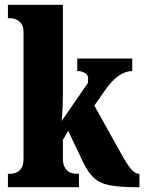

<svg xmlns="http://www.w3.org/2000/svg" viewBox="-20 -780 602 800"><path d="M13 0V-56H26Q33 -56 45.5 -60Q58 -64 68 -77.5Q78 -91 78 -119V-645Q78 -671 67.5 -683.5Q57 -696 45 -700Q33 -704 26 -704H13V-760H242V-378Q242 -361 241 -340Q240 -319 239 -301Q238 -283 237 -276L337 -421Q347 -432 347 -441Q347 -450 347 -454Q347 -467 334.5 -475.5Q322 -484 302 -484V-536H531V-484Q503 -484 474.5 -464.5Q446 -445 415 -400L373 -340L484 -141Q507 -99 524.5 -77.5Q542 -56 558 -56H561V0H550Q480 0 438 -8Q396 -16 371 -39Q346 -62 325 -107L264 -235L242 -197V-121Q242 -93 252 -79Q262 -65 274 -60.5Q286 -56 293 -56H309V0Z"/></svg>

Font: Noto Serif Lao ExtraCondensed Black
Style: Regular
Weight: 900
Width: 2
Designer: Monotype Design Team
Foundry: Monotype Imaging Inc.
Version: Version 2.003; ttfautohint (v1.8.4.7-5d5b)